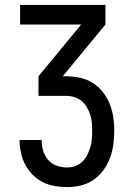

<svg xmlns="http://www.w3.org/2000/svg" viewBox="-20 -755 540 783"><path d="M253 8Q227 8 202 3.5Q177 -1 154 -12.5Q131 -24 113 -42.5Q95 -61 83 -83.5Q71 -106 65.5 -131.5Q60 -157 60 -182V-184H150V-183Q150 -161 156 -140.5Q162 -120 176 -103.5Q190 -87 210.5 -79.5Q231 -72 253 -72Q270 -72 286 -77.5Q302 -83 314.5 -94.5Q327 -106 335 -121.5Q343 -137 348 -153.5Q353 -170 354.5 -187Q356 -204 356 -221Q356 -238 354.5 -254.5Q353 -271 348 -287Q343 -303 334 -318Q325 -333 312.5 -343.5Q300 -354 283.5 -359Q267 -364 250 -364H137V-444L311 -655H62V-735H410V-655L236 -444H250Q278 -444 306 -438Q334 -432 358 -417Q382 -402 399.5 -379.5Q417 -357 427.5 -331Q438 -305 442 -277Q446 -249 446 -221Q446 -192 442 -164Q438 -136 428 -109.5Q418 -83 401 -60Q384 -37 360.5 -21Q337 -5 309 1.5Q281 8 253 8Z"/></svg>

Font: Iosevka Medium
Style: Regular
Weight: 500
Monospace: yes
Designer: Belleve Invis
Foundry: Belleve Invis
Version: Version 32.5.0; ttfautohint (v1.8.4)